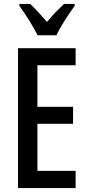

<svg xmlns="http://www.w3.org/2000/svg" viewBox="-20 -1053 452 980"><path d="M172 -873H268C289 -918 331 -982 361 -1023V-1033H307C275 -1002 252 -981 220 -941C190 -976 158 -1011 134 -1033H79V-1023C112 -978 151 -915 172 -873ZM366 -93V-181H171V-421H353V-508H171V-720H366V-807H72V-93Z"/></svg>

Font: Noto Sans Kannada UI ExtraCondensed Medium
Style: Regular
Weight: 500
Width: 2
Designer: Jelle Bosma - Monotype Design Team
Foundry: Monotype Imaging Inc.
Version: Version 2.005